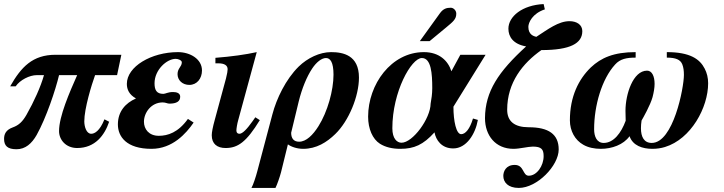

<svg xmlns="http://www.w3.org/2000/svg" viewBox="-26 -718 3557 943"><path d="M570 -449H247C134 -449 78 -389 24 -294H51C72 -325 119 -349 155 -349H190C174 -292 141 -219 104 -154C85 -121 67 -103 36 -92C3 -80 -6 -59 -6 -36C-6 -2 11 15 55 15C99 15 130 -13 154 -55C201 -139 247 -277 264 -349H353C315 -263 264 -147 264 -74C264 -32 297 9 353 9C441 9 488 -54 510 -120L487 -132C464 -74 438 -61 422 -61C398 -61 388 -97 388 -122C388 -185 424 -302 441 -349H549Z M641 -234C591 -212 553 -171 553 -107C553 -47 595 13 718 13C821 13 888 -62 925 -116L897 -134C849 -67 798 -51 754 -51C705 -51 681 -84 681 -120C681 -165 717 -215 773 -215C788 -215 796 -209 806 -209C841 -209 859 -220 859 -243C859 -261 841 -266 824 -266C798 -266 787 -257 776 -257C743 -257 733 -276 733 -309C733 -375 793 -429 837 -429C849 -429 867 -422 867 -412C867 -390 846 -383 846 -354C846 -324 870 -301 904 -301C941 -301 966 -332 966 -372C966 -428 908 -462 848 -462C717 -462 597 -391 597 -306C597 -278 609 -253 641 -235Z M1228 -142 1214 -122C1187 -84 1165 -61 1150 -61C1142 -61 1135 -65 1135 -77C1135 -86 1139 -111 1144 -128L1235 -462C1181 -450 1110 -440 1032 -434V-407H1046C1076 -407 1092 -397 1092 -378C1092 -370 1090 -357 1084 -333L1029 -130C1019 -94 1014 -68 1014 -54C1014 -11 1041 9 1082 9C1142 9 1184 -20 1250 -128Z M1238 122C1231 149 1218 189 1209 205H1327C1335 189 1348 152 1354 129L1388 -9C1404 3 1433 13 1463 13C1528 13 1579 -19 1621 -60C1687 -124 1737 -245 1737 -337C1737 -447 1659 -462 1600 -462C1544 -462 1484 -433 1441 -391C1377 -328 1332 -233 1312 -157ZM1441 -219C1457 -284 1481 -342 1507 -381C1528 -413 1554 -433 1575 -433C1596 -433 1612 -413 1612 -351C1612 -275 1583 -169 1538 -98C1511 -55 1478 -22 1443 -22C1417 -22 1404 -38 1404 -66Z M2036 -516H2084L2165 -583C2200 -612 2215 -624 2215 -651C2215 -667 2201 -680 2188 -680C2168 -680 2151 -676 2134 -652ZM2359 -449H2235L2191 -368C2175 -419 2132 -462 2056 -462C1895 -462 1782 -303 1782 -145C1782 -85 1804 -35 1840 -12C1867 5 1901 13 1940 13C2008 13 2053 -7 2108 -68C2115 -30 2143 11 2200 11C2265 11 2309 -60 2321 -129L2297 -136C2282 -85 2260 -59 2239 -59C2215 -59 2201 -122 2201 -194ZM2097 -285C2097 -257 2093 -231 2089 -209C2088 -135 2001 -17 1946 -17C1924 -17 1901 -37 1901 -88C1901 -267 1994 -433 2046 -433C2092 -433 2097 -356 2097 -285Z M2644 -698C2539 -693 2471 -637 2471 -577C2471 -537 2495 -501 2558 -490C2422 -366 2357 -269 2356 -138C2356 -52 2408 13 2496 13C2526 13 2568 2 2591 2C2634 2 2644 16 2644 49C2644 96 2611 145 2571 145C2540 145 2549 92 2502 92C2458 92 2446 125 2446 146C2446 177 2469 205 2522 205C2612 205 2718 96 2718 16C2718 -59 2668 -93 2571 -93C2501 -93 2465 -122 2465 -179C2465 -313 2542 -408 2633 -472C2775 -472 2834 -505 2834 -565C2834 -597 2806 -614 2771 -614C2717 -614 2665 -574 2608 -537C2596 -540 2569 -547 2569 -586C2569 -607 2589 -652 2650 -672Z M3249 -435C3293 -435 3316 -425 3325 -402C3331 -387 3333 -370 3333 -350C3333 -287 3281 -16 3175 -16C3137 -16 3122 -46 3122 -88C3122 -100 3123 -113 3125 -126C3132 -138 3168 -201 3179 -241C3185 -264 3189 -287 3189 -306C3189 -344 3176 -371 3152 -371C3083 -371 3046 -255 3046 -174C3046 -154 3047 -137 3047 -125C3025 -65 2988 -16 2939 -16C2905 -16 2892 -48 2892 -83C2892 -200 2930 -330 2995 -401C3020 -429 3052 -435 3096 -435V-462C2988 -462 2926 -434 2876 -387C2816 -329 2773 -244 2773 -127C2773 -75 2798 -30 2839 -7C2863 7 2894 13 2925 13C2979 13 3036 -7 3066 -49C3082 -3 3129 13 3178 13C3199 13 3221 10 3240 4C3368 -35 3452 -190 3452 -309C3452 -336 3446 -360 3435 -381C3411 -428 3363 -462 3249 -462Z"/></svg>

Font: XITS
Style: Bold Italic
Weight: 700
Italic angle: -16.33°
Designer: MicroPress Inc., with final additions and corrections provided by Coen Hoffman, Elsevier (retired)
Version: Version 1.105